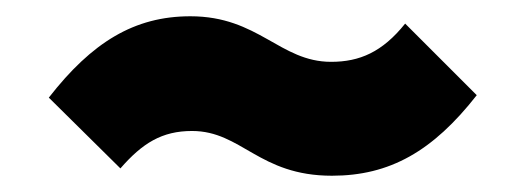

<svg xmlns="http://www.w3.org/2000/svg" viewBox="-20 -476 646 236"><path d="M388 -260C459 -260 512 -290 566 -359L478 -447C450 -412 422 -400 387 -400C324 -400 298 -456 214 -456C145 -456 93 -424 40 -356L128 -269C155 -300 179 -315 216 -315C277 -315 298 -260 388 -260Z"/></svg>

Font: MV Cash ExtraBold
Style: Regular
Weight: 800
Designer: Rodrigo Fuenzalida
Foundry: fragTYPE
Version: Version 1.100;Glyphs 3.1.2 (3151)